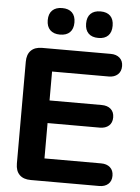

<svg xmlns="http://www.w3.org/2000/svg" viewBox="-59 -925 705 970"><g transform="rotate(5 293.5 -439.5)"><path d="M57 -76.8V-593.2Q57 -630.5 76.8 -650.2Q96.5 -670 133.8 -670H481.3Q509.4 -670 526.5 -655Q543.6 -639.9 543.6 -613.4Q543.6 -586.2 526.5 -570.7Q509.4 -555.3 481.3 -555.3H193.6V-408.7H458.3Q487.2 -408.7 504.3 -393.7Q521.4 -378.6 521.4 -351.3Q521.4 -324.1 504.3 -309Q487.2 -294 458.3 -294H193.6V-114.7H481.3Q509.4 -114.7 526.5 -99.7Q543.6 -84.6 543.6 -57.3Q543.6 -30.1 526.5 -15Q509.4 0 481.3 0H133.8Q96.5 0 76.8 -19.8Q57 -39.5 57 -76.8ZM343.7 -812.2Q343.7 -844.8 361.2 -862Q378.7 -879.3 411.3 -879.3Q443.8 -879.3 461.1 -862Q478.3 -844.7 478.3 -812.1Q478.3 -779.5 461.1 -762.1Q443.9 -744.7 411.5 -744.7Q378.7 -744.7 361.2 -762.2Q343.7 -779.7 343.7 -812.2ZM149.1 -812.2Q149.1 -844.8 166.9 -862Q184.7 -879.3 216.8 -879.3Q249.6 -879.3 267.1 -862Q284.6 -844.7 284.6 -812.1Q284.6 -779.5 267.1 -762.1Q249.7 -744.7 216.8 -744.7Q184.7 -744.7 166.9 -762.2Q149.1 -779.7 149.1 -812.2Z"/></g></svg>

Font: SN Pro Thin
Style: Regular
Weight: 200
Designer: Tobias Whetton
Foundry: Supernotes
Version: Version 1.003;Glyphs 3.3 (3324)